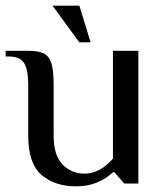

<svg xmlns="http://www.w3.org/2000/svg" viewBox="-27 -650 582 680"><path d="M73 -170V-350Q73 -401 59 -425.5Q45 -450 3 -450H-7V-470H73Q110 -470 128.5 -460.5Q147 -451 155 -426Q163 -401 163 -350V-170Q163 -100 194.5 -67.5Q226 -35 273 -35Q326 -35 373 -88V-470H463V0H413L378 -40H373Q352 -19 318.5 -4.5Q285 10 243 10Q168 10 120.5 -30Q73 -70 73 -170ZM159 -630H254L294 -500H254Z"/></svg>

Font: El Messiri
Style: Regular
Weight: 400
Designer: Mohamed Gaber
Foundry: Kief Type Foundry
Version: Version 2.006